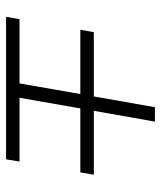

<svg xmlns="http://www.w3.org/2000/svg" viewBox="30 -670 525 626"><g transform="rotate(90 293.0 -357.5)"><path d="M77.6 -356.4 85.4 -400.4H294.9L330.1 -599.6H377L341.8 -400.4H550.3L542.5 -356.4H334L299.3 -158.2H507.3L500 -114.3H35.2L43 -158.2H252.4L287.1 -356.4Z"/></g></svg>

Font: CaskaydiaCove NF ExtraLight
Style: Italic
Weight: 200
Italic angle: -10°
Designer: Aaron Bell
Foundry: Saja Typeworks
Version: Version 2111.001; VTT 6.35;Nerd Fonts 3.2.1